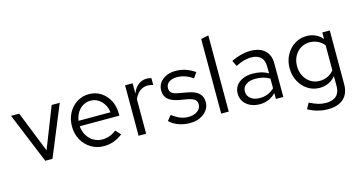

<svg xmlns="http://www.w3.org/2000/svg" viewBox="-94 -1156 3361 1794"><g transform="rotate(-15 1586.5 -259.0)"><path d="M215 0 15 -488H94L252 -91L408 -488H486L285 0Z M781.3 10Q712.9 10 658.1 -23.5Q603.2 -57 571.1 -114.4Q539 -171.8 539 -243.9Q539 -316 569.5 -373Q600 -430 652 -463Q704 -496 768.5 -496Q833 -496 883.5 -463.5Q934 -431 963.5 -375.5Q993 -319.9 993 -250V-228H610Q614 -178 637.5 -138.5Q661 -99 699.5 -76.5Q738 -54 784 -54Q821.6 -54 857.3 -67.5Q893 -81 918 -104L964 -55Q922 -22 877 -6Q832 10 781.3 10ZM612 -280H921Q916 -324 894.5 -358.5Q873 -393 840.4 -413Q807.8 -433 768 -433Q728.4 -433 695.2 -413.5Q662 -394 640.5 -359.5Q619 -325 612 -280Z M1118 0V-488H1191V-388Q1210 -439 1245.5 -467.5Q1281 -496 1327 -496Q1340 -496 1351 -494.5Q1362 -493 1373 -489V-423Q1361 -427 1347.5 -429.5Q1334 -432 1322 -432Q1277 -432 1243.5 -406Q1210 -380 1191 -333V0Z M1616 10Q1556 10 1505 -8.5Q1454 -27 1418 -62L1457 -110Q1501 -78 1538 -63.5Q1575 -49 1614 -49Q1667 -49 1702 -74Q1737 -99 1737 -138Q1737 -168 1716.5 -185Q1696 -202 1649 -211L1569 -225Q1498 -238 1464.5 -269Q1431 -300 1431 -353Q1431 -395 1453.5 -427Q1476 -459 1516 -477.5Q1556 -496 1607 -496Q1657 -496 1702 -481.5Q1747 -467 1793 -435L1757 -384Q1719 -411 1681 -423.5Q1643 -436 1604 -436Q1556 -436 1527 -415Q1498 -394 1498 -358Q1498 -328 1516.5 -312Q1535 -296 1582 -288L1664 -273Q1738 -260 1772 -228Q1806 -196 1806 -142Q1806 -99 1781 -64.5Q1756 -30 1713 -10Q1670 10 1616 10Z M1917 0V-722L1990 -737V0Z M2291 9Q2239 9 2199 -10Q2159 -29 2136.5 -62.5Q2114 -96 2114 -140Q2114 -184 2137 -216.5Q2160 -249 2201 -267Q2242 -285 2297 -285Q2339 -285 2376.5 -276Q2414 -267 2446 -247V-314Q2446 -374 2414 -404.5Q2382 -435 2320 -435Q2286 -435 2250.5 -425Q2215 -415 2172 -393L2145 -449Q2243 -496 2329 -496Q2420 -496 2469 -451.5Q2518 -407 2518 -324V0H2446V-57Q2414 -24 2375 -7.5Q2336 9 2291 9ZM2184 -142Q2184 -99 2217.5 -73Q2251 -47 2306 -47Q2347 -47 2381.5 -61Q2416 -75 2446 -103V-197Q2415 -215 2382 -223.5Q2349 -232 2308 -232Q2252 -232 2218 -207.5Q2184 -183 2184 -142Z M2892 219Q2843 219 2793.5 205.5Q2744 192 2702 168L2733 112Q2778 135 2815 146Q2852 157 2889 157Q2956 157 2990.5 125Q3025 93 3025 32V-66Q2997 -31 2957 -12.5Q2917 6 2869 6Q2806 6 2755 -27.5Q2704 -61 2674 -117.5Q2644 -174 2644 -244Q2644 -314 2674.5 -370.5Q2705 -427 2757 -460.5Q2809 -494 2873 -494Q2919 -494 2958 -476.5Q2997 -459 3026 -425V-488H3098V31Q3098 122 3045 170.5Q2992 219 2892 219ZM2887 -57Q2930 -57 2966 -74.5Q3002 -92 3025 -123V-364Q3001 -395 2964.5 -412.5Q2928 -430 2887 -430Q2838 -430 2799.5 -406Q2761 -382 2738.5 -340Q2716 -298 2716 -244Q2716 -191 2738.5 -148.5Q2761 -106 2799.5 -81.5Q2838 -57 2887 -57Z"/></g></svg>

Font: Red Hat Text VF
Style: Regular
Weight: 300
Designer: Pentagram, MCKL
Foundry: Pentagram, MCKL
Version: Version 1.023